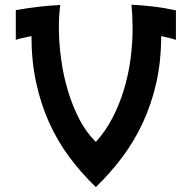

<svg xmlns="http://www.w3.org/2000/svg" viewBox="-20 -759 799 801"><path d="M231.4 -738.3Q225.6 -694.3 225.6 -646.5Q225.6 -581.5 234.9 -513.2Q244.1 -444.8 263.2 -380.9Q282.2 -316.9 311.3 -261.2Q340.3 -205.6 379.9 -167Q420.4 -211.4 449.5 -267.6Q478.5 -323.7 497.1 -385.3Q515.6 -446.8 524.4 -511.5Q533.2 -576.2 533.2 -638.7Q533.2 -665 532 -689.9Q530.8 -714.8 528.3 -739.3Q570.8 -737.3 604.7 -733.4Q638.7 -729.5 663.1 -725.6Q691.4 -720.7 713.9 -715.8V-592.8Q698.2 -598.1 683.1 -601.3Q668 -604.5 652.3 -608.4Q652.3 -503.4 632.1 -413.8Q611.8 -324.2 575.7 -246.6Q539.6 -168.9 489.5 -102.5Q439.5 -36.1 379.9 21.5Q319.8 -36.1 270.3 -102.5Q220.7 -168.9 185.5 -246.6Q150.4 -324.2 130.9 -413.8Q111.3 -503.4 111.3 -608.4Q93.8 -604.5 77.6 -601.3Q61.5 -598.1 45.9 -592.8V-716.8Q45.9 -716.3 58.8 -718.8Q71.8 -721.2 95.9 -724.9Q120.1 -728.5 154.3 -732.2Q188.5 -735.8 231.4 -738.3Z"/></svg>

Font: Revalia
Style: Regular
Weight: 400
Designer: Johan Kallas, Mihkel Virkus
Foundry: Johan Kallas, Mihkel Virkus
Version: Version 1.001